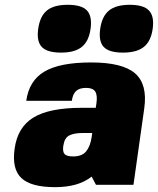

<svg xmlns="http://www.w3.org/2000/svg" viewBox="-20 -770 658 800"><path d="M361.8 -34.2Q307.1 9.8 209.5 9.8Q108.9 9.8 68.8 -28.3Q28.8 -66.4 41 -150.9Q53.2 -240.2 119.6 -280.5Q186 -320.8 320.3 -320.8H378.9L381.8 -339.8Q386.7 -373.5 376.7 -388.7Q366.7 -403.8 338.9 -403.8Q311.5 -403.8 297.4 -391.1Q283.2 -378.4 279.3 -350.1H89.4Q101.1 -434.1 165.3 -471.9Q229.5 -509.8 359.9 -509.8Q490.2 -509.8 542.7 -464.4Q595.2 -418.9 581.1 -318.8L536.1 0H379.9ZM364.3 -215.8H324.2Q288.6 -215.8 268.6 -205.6Q248.5 -195.3 243.7 -162.1Q240.2 -137.2 249.5 -127.7Q258.8 -118.2 284.7 -118.2Q321.3 -118.2 338.6 -138.9Q356 -159.7 361.8 -198.2ZM357.4 -649.9Q350.1 -598.1 320.8 -574.5Q291.5 -550.8 234.4 -550.8Q176.8 -550.8 154.3 -574.2Q131.8 -597.7 139.2 -649.9Q146.5 -702.6 175.5 -726.3Q204.6 -750 262.2 -750Q319.8 -750 342.3 -726.3Q364.7 -702.6 357.4 -649.9ZM520.5 -750Q578.1 -750 600.8 -726.1Q623.5 -702.1 616.2 -649.9Q608.9 -598.1 579.3 -574.5Q549.8 -550.8 492.2 -550.8Q434.6 -550.8 412.4 -574.2Q390.1 -597.7 397.5 -649.9Q404.8 -702.1 434.1 -726.1Q463.4 -750 520.5 -750Z"/></svg>

Font: Fivo Sans Black
Style: Regular
Weight: 900
Designer: Alexander Slobzheninov
Foundry: Alexander Slobzheninov
Version: 1.0